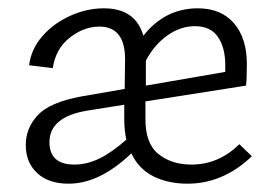

<svg xmlns="http://www.w3.org/2000/svg" viewBox="-20 -438 661 462"><path d="M586 -62Q517 4 431 4Q385 4 349.5 -13.5Q314 -31 296 -69Q220 4 145 4Q97 4 69.5 -21.5Q42 -47 42 -89Q42 -130 71 -161Q100 -192 176 -206L280 -224L281 -295Q281 -374 219 -374Q182 -374 148 -347.5Q114 -321 107 -274L50 -281Q55 -320 82 -351Q109 -382 149 -400Q189 -418 230 -418Q306 -418 325 -352Q377 -418 456 -418Q512 -418 543 -382Q574 -346 574 -284Q574 -249 572 -232L330 -194V-154Q329 -94 360.5 -68Q392 -42 441 -42Q506 -42 556 -91ZM331 -232 522 -265V-282Q522 -323 504.5 -349Q487 -375 449 -375Q414 -375 382.5 -352.5Q351 -330 331 -292ZM284 -102Q279 -125 279 -151V-186L191 -172Q99 -157 99 -96Q99 -42 159 -42Q189 -42 219 -56.5Q249 -71 284 -102Z"/></svg>

Font: Isabella Sans
Style: Regular
Weight: 400
Designer: Original fonts by Christian Thalmann (Catharsis Fonts), Modifications by Cristiano Sobral
Version: Version 0.002;July 12, 2020;FontCreator 13.0.0.2655 64-bit; 